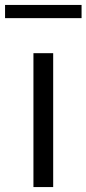

<svg xmlns="http://www.w3.org/2000/svg" viewBox="-60 -758 350 778"><path d="M75.5 0V-542.5H155.5V0ZM-39.5 -684.5V-738H270.5V-684.5Z"/></svg>

Font: Encode Sans
Style: Regular
Weight: 400
Designer: Multiple Designers
Foundry: Impallari Type
Version: Version 3.002; ttfautohint (v1.8.3) -l 8 -r 50 -G 200 -x 14 